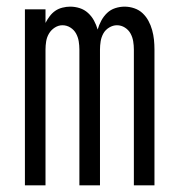

<svg xmlns="http://www.w3.org/2000/svg" viewBox="-20 -558 540 578"><path d="M55 0H117V-409Q117 -421 119 -433.5Q121 -446 127.5 -457Q134 -468 145 -475Q156 -482 168 -482Q181 -482 192 -475Q203 -468 209 -457Q215 -446 217 -433.5Q219 -421 219 -409V0H281V-409Q281 -421 283 -433.5Q285 -446 291 -457Q297 -468 308.5 -475Q320 -482 332 -482Q345 -482 356 -475Q367 -468 373 -457Q379 -446 381 -433.5Q383 -421 383 -409V0H445V-409Q445 -424 443.5 -438.5Q442 -453 438 -467.5Q434 -482 427 -495Q420 -508 409.5 -518Q399 -528 384.5 -533Q370 -538 355 -538Q341 -538 327 -533.5Q313 -529 302.5 -519Q292 -509 285 -496Q278 -483 274 -469Q270 -483 263 -496Q256 -509 245 -519Q234 -529 220 -533.5Q206 -538 191 -538Q180 -538 168 -535Q156 -532 146.5 -525.5Q137 -519 129.5 -509Q122 -499 117 -489V-530H55Z"/></svg>

Font: Iosevka SS09 Light
Style: Regular
Weight: 300
Monospace: yes
Designer: Belleve Invis
Foundry: Belleve Invis
Version: Version 5.2.1; ttfautohint (v1.8.3)